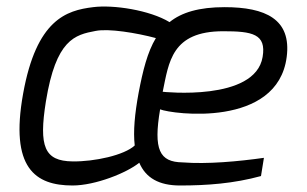

<svg xmlns="http://www.w3.org/2000/svg" viewBox="-20 -563 942 590"><path d="M480 -281C499 -372 507 -467 666 -467C755 -467 799 -459 787 -388C764 -250 480 -281 480 -281ZM121 -251C152 -442 210 -456 274 -468C314 -476 399 -462 459 -446C433 -403 419 -346 406 -278C394 -213 389 -159 394 -116C362 -86 270 -66 203 -67C116 -68 99 -113 121 -251ZM51 -275C10 -47 88 7 203 7C273 7 370 -32 408 -63C428 -16 469 7 533 7C616 7 698 1 782 -22L791 -78C713 -67 617 -58 541 -64C470 -65 451 -103 472 -227C509 -212 833 -169 861 -388C876 -504 796 -541 670 -541C592 -541 538 -525 501 -495C440 -532 328 -549 266 -541C184 -531 92 -503 51 -275Z"/></svg>

Font: Exo
Style: Regular Italic
Weight: 400
Designer: Natanael Gama
Version: Version 1.00